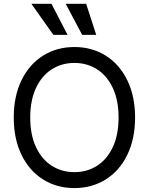

<svg xmlns="http://www.w3.org/2000/svg" viewBox="-20 -959 767 989"><path d="M363.3 9.8Q272.5 9.8 201.7 -34.7Q130.9 -79.1 90.8 -161.4Q50.8 -243.7 50.8 -353.5Q50.8 -463.4 90.8 -545.7Q130.9 -627.9 201.7 -672.4Q272.5 -716.8 363.3 -716.8Q453.6 -716.8 524.7 -672.4Q595.7 -627.9 635.7 -545.7Q675.8 -463.4 675.8 -353.5Q675.8 -243.7 635.7 -161.4Q595.7 -79.1 524.7 -34.7Q453.6 9.8 363.3 9.8ZM363.3 -634.8Q298.3 -634.8 246.8 -602.1Q195.3 -569.3 165.5 -505.9Q135.7 -442.4 135.7 -353.5Q135.7 -264.6 165.5 -201.2Q195.3 -137.7 246.8 -105Q298.3 -72.3 363.3 -72.3Q428.2 -72.3 479.7 -105Q531.2 -137.7 561 -201.2Q590.8 -264.6 590.8 -353.5Q590.8 -442.4 561 -505.9Q531.2 -569.3 479.7 -602.1Q428.2 -634.8 363.3 -634.8ZM141.6 -939.5H245.1L328.1 -779.3H254.9ZM318.4 -939.5H423.8L475.6 -779.3H403.3Z"/></svg>

Font: Pretendard
Style: Regular
Weight: 400
Designer: Base glyphs from Inter by Rasmus Andersson; Hangeul glyphs from Noto Sans CJK(Source Han Sans) by Jang Soo-young and Kan
Foundry: Kil Hyung-jin
Version: Version 1.309